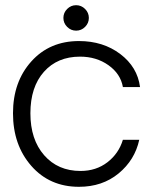

<svg xmlns="http://www.w3.org/2000/svg" viewBox="-20 -713 602 739"><path d="M307.5 -609.5Q293 -595 273 -595Q253 -595 238.5 -609.5Q224 -624 224 -644Q224 -664 238.5 -678.5Q253 -693 273 -693Q293 -693 307.5 -678.5Q322 -664 322 -644Q322 -624 307.5 -609.5ZM284 6Q171 6 100.5 -74.5Q30 -155 30 -277Q30 -398 100.5 -476.5Q171 -555 284 -555Q377 -555 443 -505Q509 -455 519 -378H453Q444 -429 397.5 -462Q351 -495 288 -495Q201 -495 149 -436.5Q97 -378 97 -277Q97 -176 150 -115.5Q203 -55 290 -55Q350 -55 393.5 -88.5Q437 -122 453 -175H516Q499 -97 436.5 -45.5Q374 6 284 6Z"/></svg>

Font: Oakes Grotesk Light
Style: Regular
Weight: 300
Designer: Samuel Oakes
Foundry: Samuel Oakes
Version: Version 1.000;PS 001.000;hotconv 1.0.88;makeotf.lib2.5.64775